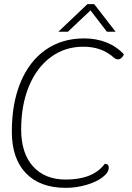

<svg xmlns="http://www.w3.org/2000/svg" viewBox="-20 -895 636 925"><path d="M37 -261Q37 -398 79.5 -499.5Q122 -601 200.5 -655.5Q279 -710 385 -710Q444 -710 493 -690.5Q542 -671 577 -633Q573 -623 565 -616Q557 -609 549 -609Q538 -609 528 -618Q497 -645 461 -657.5Q425 -670 381 -670Q293 -670 225 -620Q157 -570 119.5 -479.5Q82 -389 82 -271Q82 -157 139 -93.5Q196 -30 297 -30Q429 -30 485 -106Q504 -105 504 -88Q504 -64 474 -41Q444 -18 395.5 -4Q347 10 297 10Q173 10 105 -60.5Q37 -131 37 -261ZM401 -875H434L537 -742H495L416 -845L307 -742H261Z"/></svg>

Font: Krub ExtraLight
Style: Italic
Weight: 275
Italic angle: -8°
Designer: Ekaluck Peanpanawate
Foundry: Cadson Demak Co.,Ltd.
Version: Version 1.000; ttfautohint (v1.6)